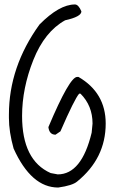

<svg xmlns="http://www.w3.org/2000/svg" viewBox="-20 -771 520 861"><path d="M316 -751Q332 -751 345 -720Q345 -696 272 -680Q180 -629 129.5 -502Q79 -375 79 -251Q79 -52 207 5L239 11Q346 11 391 -176L395 -217Q395 -297 341 -351H335Q314 -327 251 -182L229 -167Q201 -167 197 -201Q292 -426 326 -426H332Q454 -355 454 -217Q454 -61 326 43Q305 61 241 70Q120 70 41 -105Q20 -180 20 -242V-257Q20 -471 157 -661Q246 -751 316 -751Z"/></svg>

Font: Just Me Again Down Here
Style: Regular
Weight: 400
Designer: Kimberly Geswein
Foundry: Kimberly Geswein
Version: Version 1.002 2007